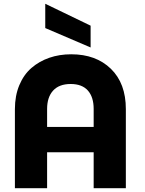

<svg xmlns="http://www.w3.org/2000/svg" viewBox="-20 -999 770 1019"><path d="M59.1 -419.9Q59.1 -490.7 82.5 -546.9Q106 -603 147 -638.4Q188 -673.8 241.7 -692.4Q295.4 -710.9 357.9 -710.9Q489.3 -710.9 568.6 -633.8Q647.9 -556.6 647.9 -419.9V0H477.1V-190.9H230V0H59.1ZM220.2 -850.1V-979L460.9 -862.8V-747.1ZM230 -325.2H477.1V-420.9Q477.1 -483.9 446.3 -518.6Q415.5 -553.2 355 -553.2Q293.9 -553.2 262 -518.3Q230 -483.4 230 -420.9Z"/></svg>

Font: Biathlonist
Style: Bold
Weight: 700
Designer: Go4gold
Foundry: Go4gold
Version: Version 3.010;FEAKit 1.0